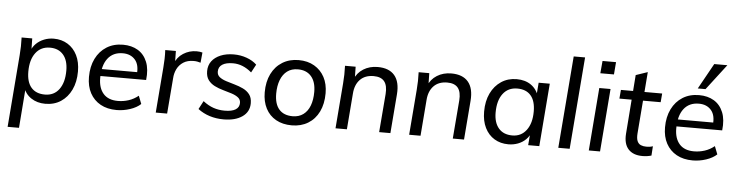

<svg xmlns="http://www.w3.org/2000/svg" viewBox="-54 -1044 5865 1530"><g transform="rotate(5 2878.5 -278.5)"><path d="M39 216 85 -362Q91 -432 88 -503H173L175 -400L165 -398Q178 -435 204.5 -461Q231 -487 267.5 -501.5Q304 -516 344 -516Q408 -516 456.5 -486Q505 -456 532 -401.5Q559 -347 559 -272Q559 -188 529 -125.5Q499 -63 446 -28Q393 7 321 7Q256 7 208 -25Q160 -57 143 -114L157 -132L130 216ZM312 -66Q385 -66 425.5 -121Q466 -176 466 -271Q466 -353 427.5 -397.5Q389 -442 321 -442Q248 -442 206.5 -387Q165 -332 165 -237Q165 -153 203 -109.5Q241 -66 312 -66Z M1084 -58Q1052 -28 999 -10.5Q946 7 892 7Q817 7 763 -23Q709 -53 679.5 -107.5Q650 -162 650 -237Q650 -320 681 -383Q712 -446 768 -481Q824 -516 899 -516Q968 -516 1018 -486Q1068 -456 1092 -397Q1116 -338 1106 -252H730L733 -308H1057L1028 -288Q1037 -366 1001.5 -407Q966 -448 903 -448Q825 -448 782.5 -392.5Q740 -337 740 -235Q740 -156 779.5 -111Q819 -66 896 -66Q940 -66 981.5 -79.5Q1023 -93 1059 -122Z M1205 0 1234 -362Q1237 -397 1238 -432.5Q1239 -468 1237 -503H1322L1324 -378L1312 -397Q1332 -453 1380.5 -484Q1429 -515 1487 -515Q1501 -515 1512.5 -513.5Q1524 -512 1534 -509L1526 -427Q1513 -431 1500 -433.5Q1487 -436 1471 -436Q1421 -436 1388 -414.5Q1355 -393 1338 -358.5Q1321 -324 1319 -284L1296 0Z M1748 7Q1688 7 1636 -9.5Q1584 -26 1542 -58L1577 -124Q1618 -92 1660 -77.5Q1702 -63 1750 -63Q1808 -63 1837.5 -81.5Q1867 -100 1867 -135Q1867 -162 1846.5 -178Q1826 -194 1793.5 -204.5Q1761 -215 1724.5 -225Q1688 -235 1656 -251Q1624 -267 1604 -294Q1584 -321 1584 -365Q1584 -411 1609 -444.5Q1634 -478 1679.5 -497Q1725 -516 1785 -516Q1839 -516 1888 -498.5Q1937 -481 1969 -450L1934 -385Q1864 -445 1785 -445Q1729 -445 1699 -425.5Q1669 -406 1669 -369Q1669 -341 1689.5 -325Q1710 -309 1742.5 -298.5Q1775 -288 1811 -278Q1847 -268 1879.5 -252.5Q1912 -237 1932.5 -210.5Q1953 -184 1953 -140Q1953 -71 1897 -32Q1841 7 1748 7Z M2293 7Q2220 7 2166.5 -23Q2113 -53 2084.5 -108Q2056 -163 2056 -237Q2056 -322 2087 -384.5Q2118 -447 2174 -481.5Q2230 -516 2304 -516Q2376 -516 2429 -485Q2482 -454 2511 -399.5Q2540 -345 2540 -271Q2540 -186 2509.5 -123.5Q2479 -61 2423 -27Q2367 7 2293 7ZM2294 -66Q2344 -66 2379 -92Q2414 -118 2431.5 -164.5Q2449 -211 2449 -274Q2449 -354 2411 -398Q2373 -442 2304 -442Q2253 -442 2218.5 -416Q2184 -390 2166 -343Q2148 -296 2148 -234Q2148 -151 2185.5 -108.5Q2223 -66 2294 -66Z M2643 0 2672 -362Q2678 -432 2675 -503H2760L2762 -400L2750 -398Q2772 -454 2821.5 -485Q2871 -516 2936 -516Q3027 -516 3071 -464Q3115 -412 3107 -312L3082 0H2992L3017 -307Q3022 -375 2995.5 -408Q2969 -441 2910 -441Q2841 -441 2801.5 -400Q2762 -359 2757 -288L2734 0Z M3232 0 3261 -362Q3267 -432 3264 -503H3349L3351 -400L3339 -398Q3361 -454 3410.5 -485Q3460 -516 3525 -516Q3616 -516 3660 -464Q3704 -412 3696 -312L3671 0H3581L3606 -307Q3611 -375 3584.5 -408Q3558 -441 3499 -441Q3430 -441 3390.5 -400Q3351 -359 3346 -288L3323 0Z M4026 7Q3962 7 3913.5 -22.5Q3865 -52 3838 -106.5Q3811 -161 3811 -236Q3811 -320 3841 -382.5Q3871 -445 3924.5 -480.5Q3978 -516 4048 -516Q4116 -516 4162.5 -483.5Q4209 -451 4227 -392L4214 -380L4224 -503H4313L4273 0H4184L4195 -126L4205 -110Q4192 -73 4165 -46.5Q4138 -20 4102 -6.5Q4066 7 4026 7ZM4051 -66Q4122 -66 4163.5 -121.5Q4205 -177 4205 -271Q4205 -355 4167.5 -398.5Q4130 -442 4059 -442Q3986 -442 3944.5 -387.5Q3903 -333 3903 -236Q3903 -156 3941.5 -111Q3980 -66 4051 -66Z M4425 0 4484 -736H4575L4516 0Z M4669 0 4709 -503H4799L4759 0ZM4716 -720H4824L4816 -621H4707Z M4876 -433 4882 -503H5212L5206 -433ZM5175 -78 5170 -3Q5153 2 5135 4.5Q5117 7 5098 7Q5024 7 4985.5 -35Q4947 -77 4953 -159L4989 -631L5083 -663L5044 -169Q5041 -129 5050.5 -107.5Q5060 -86 5079 -78Q5098 -70 5123 -70Q5136 -70 5148.5 -71.5Q5161 -73 5175 -78Z M5692 -58Q5660 -28 5607 -10.5Q5554 7 5500 7Q5425 7 5371 -23Q5317 -53 5287.5 -107.5Q5258 -162 5258 -237Q5258 -320 5289 -383Q5320 -446 5376 -481Q5432 -516 5507 -516Q5576 -516 5626 -486Q5676 -456 5700 -397Q5724 -338 5714 -252H5338L5341 -308H5665L5636 -288Q5645 -366 5609.5 -407Q5574 -448 5511 -448Q5433 -448 5390.5 -392.5Q5348 -337 5348 -235Q5348 -156 5387.5 -111Q5427 -66 5504 -66Q5548 -66 5589.5 -79.5Q5631 -93 5667 -122ZM5553 -568H5491L5605 -773H5710Z"/></g></svg>

Font: Muli Medium
Style: Italic
Weight: 500
Italic angle: -4.541°
Designer: Vernon Adams
Foundry: Vernon Adams
Version: Version 2.100; ttfautohint (v1.8.1.43-b0c9)